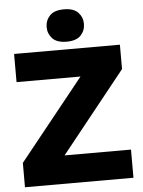

<svg xmlns="http://www.w3.org/2000/svg" viewBox="-60 -957 750 1005"><g transform="rotate(-5 315.0 -455.0)"><path d="M30 0V-128L370 -552H34V-700H590V-572L251 -148H600V0ZM314 -740Q263 -740 239.5 -765Q216 -790 216 -825Q216 -860 239.5 -885Q263 -910 314 -910Q365 -910 388.5 -885Q412 -860 412 -825Q412 -790 388.5 -765Q365 -740 314 -740Z"/></g></svg>

Font: Golos Text
Style: Bold
Weight: 700
Designer: A.Korolkova, Vitaly Kuzmin
Foundry: ParaType Ltd
Version: Version 2.004